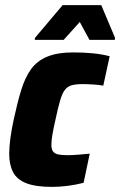

<svg xmlns="http://www.w3.org/2000/svg" viewBox="-20 -723 470 751"><path d="M184 8Q119 8 82.5 -6.5Q46 -21 31 -50Q16 -79 16 -121Q16 -147 20.5 -181.5Q25 -216 34 -257Q48 -322 63 -371Q78 -420 101.5 -452.5Q125 -485 165 -501.5Q205 -518 267 -518Q307 -518 343 -514.5Q379 -511 409 -503L384 -388Q368 -391 345 -392.5Q322 -394 302 -394Q277 -394 260.5 -389.5Q244 -385 233.5 -371Q223 -357 215 -329.5Q207 -302 197 -255Q189 -220 185 -196.5Q181 -173 181 -157Q181 -139 187.5 -130.5Q194 -122 207.5 -119Q221 -116 244 -116Q263 -116 287 -118Q311 -120 331 -122L307 -8Q276 0 244.5 4Q213 8 184 8ZM116 -567 117 -575 225 -703H376L430 -575L429 -567H330L292 -637L229 -567Z"/></svg>

Font: Saira SemiCondensed ExtraBold
Style: Italic
Weight: 800
Width: 4
Italic angle: -12°
Designer: Hector Gatti with collaboration of the Omnibus-Type team
Foundry: Omnibus-Type
Version: Version 1.101